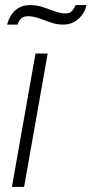

<svg xmlns="http://www.w3.org/2000/svg" viewBox="-20 -737 361 757"><path d="M27 0 120 -526H168L75 0ZM8 -640Q14 -662 25.5 -679.5Q37 -697 55.5 -707Q74 -717 99 -717Q125 -717 149 -709Q173 -701 195.5 -692.5Q218 -684 239 -684Q256 -684 265 -695Q274 -706 278 -717H321Q316 -695 303 -677.5Q290 -660 271.5 -650Q253 -640 228 -640Q204 -640 180 -648.5Q156 -657 133.5 -665Q111 -673 90 -673Q71 -673 62 -662.5Q53 -652 49 -640Z"/></svg>

Font: Archivo SemiBold Thin
Style: Italic
Weight: 250
Italic angle: -10°
Version: Version 2.001